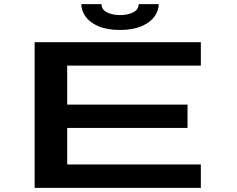

<svg xmlns="http://www.w3.org/2000/svg" viewBox="-20 -903 1140 923"><path d="M146.5 0V-700H945.5V-587.5H303V-400H881.5V-288H303V-112.5H945.5V0ZM556.5 -759Q493.5 -759 452.5 -777Q411.5 -795 391.2 -823.5Q371 -852 371 -883H468Q468 -857 494.2 -843.8Q520.5 -830.5 557.5 -830.5Q594.5 -830.5 620.5 -843.8Q646.5 -857 646.5 -883H743Q743 -852 722.5 -823.5Q702 -795 660.5 -777Q619 -759 556.5 -759Z"/></svg>

Font: Trispace Expanded SemiBold
Style: Regular
Weight: 600
Width: 7
Designer: Tyler Finck
Foundry: Etcetera Type Company
Version: Version 1.210; ttfautohint (v1.8.3)